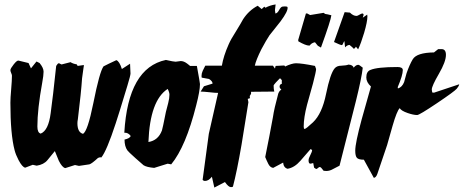

<svg xmlns="http://www.w3.org/2000/svg" viewBox="-20 -749 2096 868"><path d="M27 -285Q27 -305 30.5 -345.5Q34 -386 34 -407Q34 -411 30.5 -419Q27 -427 27 -432Q27 -439 42 -458Q57 -477 64 -475L109 -464L120 -440L145 -471L159 -464Q177 -442 177 -425Q177 -408 171 -376Q149 -255 149 -177Q149 -149 164 -145Q199 -159 209 -237Q219 -308 234 -451Q241 -463 246 -463Q248 -463 253 -460Q258 -457 260 -458L299 -468Q309 -461 327 -458L331 -451L359 -455V-450Q359 -454 351 -395Q347 -333 332 -210Q330 -200 330 -192Q330 -151 355 -144Q376 -154 402 -283Q430 -424 448 -449Q467 -459 506 -477Q520 -472 531 -437L568 -461Q570 -415 570 -417Q570 -408 556 -362Q514 -223 503 -191Q462 -66 438 -37Q436 -38 434 -38Q430 -38 423 -35Q395 -9 384 -6Q360 -2 337 1L319 -3L275 11Q261 8 246 -22Q237 -44 228 -66Q211 -45 194.5 -25Q178 -5 146 0L128 -4L94 9Q81 7 64 -25Q51 -50 46 -70Q27 -142 27 -285Z M884 -369Q884 -338 867 -273Q820 -86 754 -6L738 -9L677 10Q643 7 629 -2Q626 -4 592.5 -34Q559 -64 556 -69Q543 -87 543 -118Q566 -123 571 -134Q560 -150 542 -149Q559 -442 730 -478Q765 -470 774 -470Q778 -470 785.5 -471.5Q793 -473 797 -473Q811 -473 825.5 -462Q840 -451 839 -451H870Q884 -374 884 -369ZM746 -321Q746 -332 738 -347Q658 -295 651 -107Q695 -114 712 -159Q715 -167 730 -243Q735 -262 740.5 -283.5Q746 -305 746 -321Z M1280 -716Q1283 -699 1248 -652Q1223 -620 1198 -589Q1184 -568 1162 -527Q1137 -477 1132 -452H1214L1223 -439L1226 -451L1265 -453Q1269 -451 1269 -446Q1269 -441 1264 -427.5Q1259 -414 1259 -408Q1217 -368 1217 -362Q1217 -346 1220 -335Q1212 -335 1115 -334V-325L1109 -315L1110 -305L1100 -302L1103 -287Q1087 -191 1072 -95Q1051 27 1033 95Q1029 97 1024 97Q1013 97 997 74L949 99L938 50Q923 69 907 69Q900 69 896 64L924 -144Q925 -146 966 -329Q952 -329 927 -332Q899 -335 887 -335L902 -359L941 -371Q941 -382 925 -392L892 -398Q891 -405 891 -405Q891 -417 896.5 -429Q902 -441 908 -452H983Q990 -495 1014 -549Q1024 -572 1046 -606Q1070 -645 1079 -662Q1105 -702 1145 -723L1163 -708L1175 -719L1180 -714Q1200 -725 1226 -729Q1223 -703 1223 -703L1225 -688Q1234 -689 1241.5 -703Q1249 -717 1256 -719Q1279 -722 1280 -716Z M1244 -357Q1244 -368 1254 -370V-387L1233 -409Q1231 -413 1231 -417Q1231 -432 1268 -448Q1300 -463 1318 -463Q1344 -463 1404 -451Q1409 -437 1409 -437Q1409 -426 1395 -372Q1381 -324 1368 -275Q1353 -217 1353 -177Q1353 -166 1357 -166Q1363 -166 1395 -196Q1436 -235 1454 -324Q1473 -417 1493 -440Q1503 -452 1523 -452Q1547 -453 1555 -457Q1575 -456 1579 -443Q1589 -456 1600 -456Q1604 -456 1620 -443Q1615 -397 1589 -292Q1564 -195 1515 0Q1510 2 1486 15Q1471 24 1455 24Q1448 24 1443 23Q1431 6 1426 6Q1422 6 1417.5 10.5Q1413 15 1409 15L1400 9L1396 -12Q1386 -9 1383 -9Q1375 -9 1375 -24Q1375 -33 1383 -48Q1391 -63 1391 -71L1384 -75Q1361 -49 1338 -22Q1311 9 1280 14Q1262 9 1260 -14L1215 10Q1201 8 1193 -8Q1185 -24 1179 -39Q1198 -132 1214 -220Q1219 -256 1238 -326Q1244 -341 1252 -343Q1244 -351 1244 -357ZM1589 -538Q1587 -533 1580 -528Q1574 -535 1560 -546Q1549 -545 1540 -535L1537 -563Q1535 -562 1531.5 -553.5Q1528 -545 1526 -545Q1519 -545 1490 -559L1538 -694L1562 -692Q1577 -677 1592 -677Q1596 -677 1605 -682.5Q1614 -688 1618 -688Q1624 -688 1624 -680Q1624 -684 1620 -669Q1624 -671 1640 -683Q1641 -679 1641 -675Q1641 -651 1626 -600Q1612 -553 1599 -526ZM1417 -542 1404 -558Q1388 -555 1380 -543H1377Q1362 -543 1329 -562L1328 -568L1363 -688H1369L1382 -681L1443 -691L1450 -686Q1459 -685 1478 -680Q1476 -658 1431 -534Z M2056 -368Q2055 -360 2045 -348Q2035 -336 1955.5 -282.5Q1876 -229 1866 -229Q1849 -229 1823 -238Q1794 -248 1787 -260Q1774 -247 1755 -181Q1742 -137 1730 -93Q1725 -77 1686 37Q1680 54 1670 55L1625 -27Q1601 -27 1593.5 -35.5Q1586 -44 1586 -68Q1586 -102 1615 -209Q1636 -283 1657 -358Q1636 -377 1636 -399Q1636 -426 1655 -433Q1686 -446 1777 -446Q1801 -446 1801 -432Q1801 -409 1778 -355L1779 -349Q1798 -355 1807 -378Q1812 -398 1818 -418Q1832 -458 1846 -481Q1864 -511 1942 -512L1961 -527H1976Q1996 -527 1996 -501Q1996 -470 1964 -415Q1932 -360 1932 -344Q1932 -340 1934 -331L1942 -330Z"/></svg>

Font: Ode an Erik AH
Style: Regular
Weight: 400
Designer: Andreas Höfeld
Foundry: Fontgrube AH
Version: Version 2.00